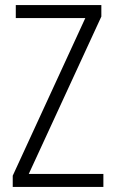

<svg xmlns="http://www.w3.org/2000/svg" viewBox="-20 -734 452 754"><path d="M386 0V-51H93L378 -669V-714H42V-663H315L30 -44V0Z"/></svg>

Font: Noto Sans Arabic Cond Light
Style: Regular
Weight: 300
Width: 3
Designer: Monotype Design Team, Nadine Chahine, Nizar Qandah and Khaled Hosny
Foundry: Monotype Imaging Inc.
Version: Version 2.012